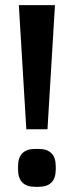

<svg xmlns="http://www.w3.org/2000/svg" viewBox="-20 -720 286 744"><path d="M53 -700H193L164 -219H82ZM50 -63V-76Q50 -143 117 -143H129Q196 -143 196 -76V-63Q196 4 129 4H117Q50 4 50 -63Z"/></svg>

Font: Krub SemiBold
Style: Regular
Weight: 600
Version: Version 1.000; ttfautohint (v1.6)